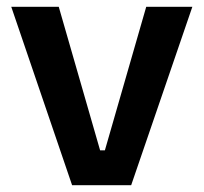

<svg xmlns="http://www.w3.org/2000/svg" viewBox="-20 -542 596 562"><path d="M191 0 13 -522H152L273 -102H287L408 -522H543L364 0Z"/></svg>

Font: Bricolage Grotesque 48pt Condensed ExtraBold SemiBold
Style: Regular
Weight: 600
Version: Version 1.000;gftools[0.9.30]